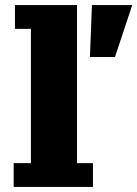

<svg xmlns="http://www.w3.org/2000/svg" viewBox="-20 -738 542 758"><path d="M34 0V-94H102V-624H39V-718H284V-94H347V0ZM335 -513 343 -718H502L434 -513Z"/></svg>

Font: Montagu Slab 16pt
Style: Bold
Weight: 700
Designer: Florian Karsten
Foundry: Florian Karsten
Version: Version 1.000; ttfautohint (v1.8.3)